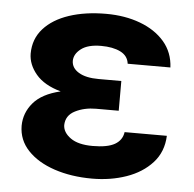

<svg xmlns="http://www.w3.org/2000/svg" viewBox="-45 -598 660 653"><g transform="rotate(5 285.0 -272.0)"><path d="M362.9 -285.9V-228H285.5Q245.7 -228 214.5 -212.2Q183.2 -196.4 182.5 -163Q183.2 -138.1 209.3 -119.5Q235.4 -100.9 284.8 -100.9Q335.6 -100.9 360.4 -115.2Q385.3 -129.6 389.2 -157.3H533.4Q531.2 -102.3 497.3 -65Q463.4 -27.7 409.4 -8.9Q355.5 9.9 292.6 9.9Q221.2 9.9 163.5 -9.4Q105.8 -28.8 72.3 -64.3Q38.7 -99.8 38.4 -148.4Q38.7 -192.5 68 -226.9Q97.3 -261.4 160.5 -276.3Q103.3 -292.3 75.6 -325.3Q47.9 -358.3 47.6 -395.6Q47.9 -446 79.4 -481Q110.8 -516 165.8 -534.3Q220.9 -552.6 291.9 -552.6Q356.2 -552.6 408.2 -533.2Q460.2 -513.8 491.5 -477.5Q522.7 -441.1 525.2 -389.9H379.3Q376.1 -416.9 350.3 -429.7Q324.6 -442.5 284.4 -442.5Q239.3 -442.5 216.1 -424.7Q192.8 -407 192.5 -383.5Q192.8 -359 217.2 -344.3Q241.5 -329.5 285.5 -329.5H362.9Z"/></g></svg>

Font: Inter Zeller
Style: Bold
Weight: 700
Designer: Rasmus Andersson; Joe Bland
Foundry: zeller
Version: Version 3.015;git-dec3a8cb1